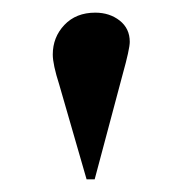

<svg xmlns="http://www.w3.org/2000/svg" viewBox="-20 -807 286 302"><path d="M116.2 -524.9 73.2 -673.8Q63 -705.6 63 -721.2Q63 -748.5 81.3 -767.8Q99.6 -787.1 129.9 -787.1Q152.3 -787.1 168.2 -774.7Q184.1 -762.2 184.1 -741.2Q184.1 -730 172.9 -689.9L128.9 -524.9Z"/></svg>

Font: Display Semibold
Style: Regular
Weight: 600
Designer: Latin by Veronika Burian and Jose Scaglione. Greek by Irene Vlachou. Cyrillic by Vera Evstafieva.
Foundry: TypeTogether
Version: Version 3.002